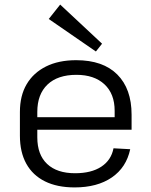

<svg xmlns="http://www.w3.org/2000/svg" viewBox="-20 -811 662 839"><path d="M306 8Q230 8 176.5 -18.5Q123 -45 95 -95.5Q67 -146 67 -218V-322Q67 -393 96.5 -443Q126 -493 181 -520.5Q236 -548 313 -548Q430 -548 492.5 -485.5Q555 -423 555 -310V-244H128V-299H494L481 -277V-327Q481 -401 436.5 -442.5Q392 -484 314 -484Q232 -484 187.5 -441.5Q143 -399 143 -322V-211Q143 -135 186 -94.5Q229 -54 308 -54Q379 -54 422.5 -82.5Q466 -111 476 -163L549 -159Q532 -79 468.5 -35.5Q405 8 306 8ZM426 -620 399 -586 193 -728 243 -791Z"/></svg>

Font: Pathway Extreme 8pt Thin Light
Style: Regular
Weight: 300
Version: Version 1.001;gftools[0.9.26]